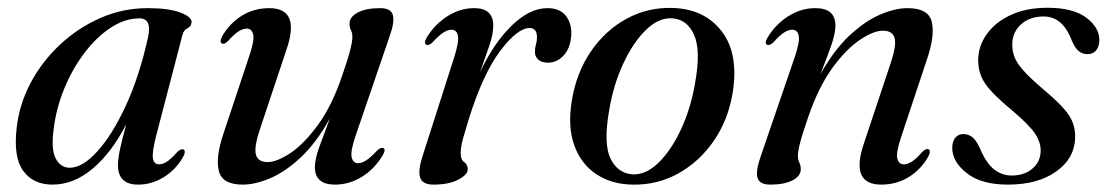

<svg xmlns="http://www.w3.org/2000/svg" viewBox="-20 -478 2924 507"><path d="M393 -122Q381 -75.5 383.8 -59.8Q386.5 -44 400 -44Q409.5 -44 420.5 -51Q431.5 -58 448 -76.5Q458 -86 464 -83.5Q472 -80 463.5 -63.5Q444 -29.5 412.2 -10Q380.5 9.5 344.5 9.5Q291.5 9.5 291.5 -42Q291.5 -57.5 296.5 -82.2Q301.5 -107 313.5 -150Q274.5 -74.5 224.5 -32.5Q174.5 9.5 118.5 9.5Q68 9.5 41.5 -26.5Q15 -62.5 24 -140Q30.5 -201 60.2 -257.8Q90 -314.5 137.5 -359.2Q185 -404 244.5 -430.2Q304 -456.5 369.5 -456.5Q425.5 -456.5 456 -445Q486.5 -433.5 486 -419.5Q485 -408 475 -403.2Q465 -398.5 462 -386.5ZM121.5 -136Q114.5 -81.5 127.8 -58.2Q141 -35 164 -35Q198 -35 237.5 -78.8Q277 -122.5 312.8 -200.2Q348.5 -278 371 -380Q381.5 -429.5 348.5 -429.5Q309.5 -429.5 271.8 -404.5Q234 -379.5 202.2 -337.2Q170.5 -295 149.2 -242.8Q128 -190.5 121.5 -136Z M992 -87Q999.5 -83.5 991 -68.5Q969.5 -32 935.8 -11.2Q902 9.5 864.5 9.5Q811.5 9.5 811.5 -36.5Q811.5 -58 823.5 -91Q835.5 -124 851 -165Q815 -100.5 774 -62.2Q733 -24 693.2 -7.2Q653.5 9.5 621 9.5Q566.5 9.5 557.8 -27Q549 -63.5 570 -125L638 -329.5Q652.5 -372 648.5 -387.2Q644.5 -402.5 631.5 -402.5Q622 -402.5 610.5 -395.5Q599 -388.5 582.5 -370Q572.5 -360 566.5 -363Q558.5 -366.5 567 -383Q587 -417 619 -436.8Q651 -456.5 691 -456.5Q773 -456.5 737.5 -350L667 -138.5Q650 -88 656 -69Q662 -50 686.5 -50Q711 -50 746.8 -73.8Q782.5 -97.5 819.5 -148Q856.5 -198.5 883.5 -278Q899.5 -324.5 905 -346.5Q910.5 -368.5 910.5 -380Q910.5 -391 906.8 -398.2Q903 -405.5 903 -416Q903 -433.5 924.8 -445Q946.5 -456.5 984 -456.5Q1012 -456.5 1017.2 -438.8Q1022.5 -421 1009.5 -384L920 -122.5Q905 -79.5 908.5 -63.2Q912 -47 925.5 -47Q935 -47 946.5 -54.2Q958 -61.5 976 -80.5Q986 -90 992 -87Z M1106 -359.5Q1098.5 -363.5 1106.5 -378.5Q1128.5 -414.5 1162 -435.5Q1195.5 -456.5 1232 -456.5Q1282.5 -456.5 1282.5 -410.5Q1282.5 -387 1271.5 -355.5Q1260.5 -324 1247.5 -287Q1283.5 -364 1331 -410.2Q1378.5 -456.5 1425.5 -456.5Q1458 -456.5 1474 -436.5Q1490 -416.5 1488.5 -385.5Q1486.5 -351.5 1468.8 -332Q1451 -312.5 1427 -312.5Q1410.5 -312.5 1401.5 -320.5Q1392.5 -328.5 1392.5 -341Q1392.5 -351 1395.2 -360.5Q1398 -370 1398 -379.5Q1398 -404 1378.5 -404Q1346.5 -404 1301 -343.8Q1255.5 -283.5 1218 -164Q1208 -131.5 1202.2 -110.5Q1196.5 -89.5 1196.5 -73Q1196.5 -56.5 1205.8 -50Q1215 -43.5 1215 -31Q1215 -16.5 1190 -3.5Q1165 9.5 1124.5 9.5Q1095 9.5 1089.2 -9.8Q1083.5 -29 1096.5 -68L1178.5 -324Q1192.5 -367.5 1189.2 -383.5Q1186 -399.5 1172 -399.5Q1163 -399.5 1151.5 -392.5Q1140 -385.5 1122 -366Q1112 -357 1106 -359.5Z M1756 -457Q1840.5 -454.5 1886 -395Q1931.5 -335.5 1914.5 -232Q1903 -162 1865.5 -107Q1828 -52 1772 -20.5Q1716 11 1649.5 9.5Q1595 8.5 1555 -17.8Q1515 -44 1496.8 -93.2Q1478.5 -142.5 1490 -212.5Q1502 -286 1540.2 -342Q1578.5 -398 1634.5 -428.5Q1690.5 -459 1756 -457ZM1651 -17.5Q1686 -16 1719.8 -49.2Q1753.5 -82.5 1779 -138Q1804.5 -193.5 1815.5 -259Q1831 -344.5 1813 -385.5Q1795 -426.5 1756 -429.5Q1720.5 -432.5 1686.2 -399.5Q1652 -366.5 1625.8 -310Q1599.5 -253.5 1588.5 -186Q1573 -98.5 1592.2 -59.2Q1611.5 -20 1651 -17.5Z M2006 -359.5Q1998 -363 2006.5 -378.5Q2028.5 -414.5 2062 -435.5Q2095.5 -456.5 2133 -456.5Q2186 -456.5 2186 -410.5Q2186 -389 2174.2 -355.8Q2162.5 -322.5 2146.5 -282Q2182.5 -346.5 2223.8 -384.8Q2265 -423 2304.8 -439.8Q2344.5 -456.5 2376.5 -456.5Q2432 -456.5 2440.5 -420Q2449 -383.5 2428 -322L2360 -117.5Q2345.5 -74.5 2349.5 -59.2Q2353.5 -44 2367 -44Q2376 -44 2387.5 -51Q2399 -58 2415.5 -77Q2425.5 -86.5 2431.5 -84Q2439.5 -80.5 2431 -64Q2411.5 -30 2379.2 -10.2Q2347 9.5 2307 9.5Q2225 9.5 2260.5 -97L2331 -308.5Q2348 -358.5 2342.2 -377.8Q2336.5 -397 2311.5 -397Q2287 -397 2251 -373Q2215 -349 2178.2 -298.8Q2141.5 -248.5 2114 -168.5Q2098 -122 2092.5 -100.2Q2087 -78.5 2087 -66.5Q2087 -55.5 2090.8 -48.5Q2094.5 -41.5 2094.5 -31Q2094.5 -13 2072.8 -1.8Q2051 9.5 2014 9.5Q1986 9.5 1980.5 -8Q1975 -25.5 1988 -63L2077.5 -324Q2092.5 -367.5 2089.2 -383.5Q2086 -399.5 2072 -399.5Q2062.5 -399.5 2051 -392.5Q2039.5 -385.5 2022 -366Q2012 -357 2006 -359.5Z M2652 -14.5Q2685 -14.5 2706.5 -33Q2728 -51.5 2728 -80.5Q2728 -103 2712.8 -125.8Q2697.5 -148.5 2652 -187Q2601.5 -228.5 2582 -256.5Q2562.5 -284.5 2563 -321.5Q2564 -358 2586.5 -389Q2609 -420 2649.8 -438.8Q2690.5 -457.5 2746 -457.5Q2813 -457.5 2847.8 -431.8Q2882.5 -406 2883 -373Q2883 -355 2874.5 -345Q2866 -335 2851.5 -335Q2837 -335 2826.5 -344.8Q2816 -354.5 2806.5 -380Q2783 -434.5 2735.5 -434.5Q2699 -434.5 2676 -413.5Q2653 -392.5 2653 -360Q2653 -343 2659 -327.2Q2665 -311.5 2682.5 -291.8Q2700 -272 2734 -243Q2785 -200.5 2802.8 -173.5Q2820.5 -146.5 2819 -112.5Q2817 -59 2768.5 -24.8Q2720 9.5 2641.5 9.5Q2571 9.5 2532.8 -20.8Q2494.5 -51 2494.5 -87.5Q2494.5 -103.5 2502.2 -113.8Q2510 -124 2524 -124Q2539.5 -124 2550.5 -113.2Q2561.5 -102.5 2571.5 -77.5Q2587.5 -43 2607.5 -28.8Q2627.5 -14.5 2652 -14.5Z"/></svg>

Font: Fraunces 72pt
Style: Italic
Weight: 400
Italic angle: -16°
Version: Version 1.000;[b76b70a41]